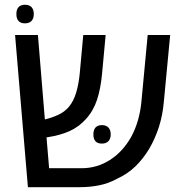

<svg xmlns="http://www.w3.org/2000/svg" viewBox="-20 -776 766 796"><path d="M95.7 0 42.5 -630.9H137.2L166 -280.8Q194.8 -287.6 221.2 -299.8Q247.6 -312 265.1 -332.5Q285.6 -356.9 296.1 -393.1Q306.6 -429.2 310.5 -470.7L325.2 -630.9H418L403.3 -471.7Q397.5 -408.7 382.3 -362.5Q367.2 -316.4 336.4 -282.7Q309.1 -251.5 270.3 -233.4Q231.4 -215.3 176.8 -207Q175.8 -207 174.6 -206.8Q173.3 -206.5 172.9 -206.5L183.6 -78.6H318.4Q381.8 -78.6 435.3 -112.5Q488.8 -146.5 523.9 -208.5Q558.6 -272.5 566.4 -355.5L592.3 -630.9H685.5L659.2 -353.5Q654.3 -297.9 638.7 -249.3Q623 -200.7 598.6 -159.2Q573.7 -117.7 541.3 -86.2Q508.8 -54.7 463.9 -34.2Q430.2 -15.6 391.6 -7.8Q353 0 311 0ZM402.3 -180.7Q367.2 -180.7 367.2 -218.8Q367.2 -237.8 376.2 -247.6Q385.3 -257.3 402.3 -257.3Q419.9 -257.3 429.4 -247.3Q439 -237.3 439 -218.8Q439 -200.7 429.4 -190.7Q419.9 -180.7 402.3 -180.7ZM83 -679.2Q65.9 -679.2 56.9 -689Q47.9 -698.7 47.9 -717.8Q47.9 -736.8 57.1 -746.6Q66.4 -756.3 83 -756.3Q101.6 -756.3 110.8 -746.3Q120.1 -736.3 120.1 -717.8Q120.1 -699.2 110.6 -689.2Q101.1 -679.2 83 -679.2Z"/></svg>

Font: Open Sans Medium
Style: Regular
Weight: 500
Designer: Monotype Design Team
Foundry: Monotype Imaging Inc.
Version: Version 3.000